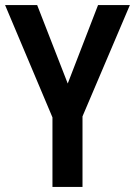

<svg xmlns="http://www.w3.org/2000/svg" viewBox="-20 -734 530 754"><path d="M246 -406 126 -714H0L186 -273V0H304V-277L490 -714H365Z"/></svg>

Font: Noto Sans Telugu Condensed SemiBold
Style: Regular
Weight: 600
Width: 3
Designer: Jelle Bosma - Monotype Design Team
Foundry: Monotype Imaging Inc.
Version: Version 2.005